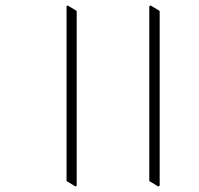

<svg xmlns="http://www.w3.org/2000/svg" viewBox="-20 -662 726 701"><path d="M227 -642 223 -639V-1L256 19L260 16V-622ZM530 -642 525 -639V-1L558 19L563 16V-622Z"/></svg>

Font: Noto Serif Gurmukhi ExtraLight
Style: Regular
Weight: 200
Designer: Vaibhav Singh and the Monotype Design Team
Foundry: Monotype Imaging Inc.
Version: Version 2.004